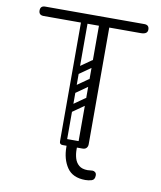

<svg xmlns="http://www.w3.org/2000/svg" viewBox="-93 -774 846 1008"><g transform="rotate(10 330.0 -270.0)"><path d="M358 -26V11Q358 35 364.5 57Q371 79 387.5 93Q404 107 434 107Q438 107 446 106Q454 105 460 105Q468 105 474.5 110.5Q481 116 481 127Q481 150 464.5 155Q448 160 431 160Q363 160 333 115.5Q303 71 303 6V-26ZM388 0Q361 0 361 -26Q361 -190 361 -350Q361 -510 361 -674Q361 -700 388 -700Q416 -700 416 -676V-28Q416 -16 409 -8Q402 0 388 0ZM66 -650Q40 -650 40 -675Q40 -700 66 -700H594Q620 -700 620 -675Q620 -650 584 -650ZM283 0Q265 0 265 -18V-660Q265 -676 283 -676Q300 -676 300 -659V-17Q300 0 283 0ZM265 -17Q265 -35 283 -35H386Q404 -35 404 -17Q404 0 385 0H282Q265 0 265 -17ZM301 -383Q286 -372 277 -386Q273 -391 272.5 -398Q272 -405 280 -411L357 -465Q372 -475 382 -461Q386 -455 385.5 -448.5Q385 -442 378 -437ZM301 -282Q286 -271 277 -285Q273 -290 272.5 -297Q272 -304 280 -310L357 -364Q372 -374 382 -360Q386 -354 385.5 -347.5Q385 -341 378 -336ZM301 -181Q286 -170 277 -184Q273 -189 272.5 -196Q272 -203 280 -209L357 -263Q372 -273 382 -259Q386 -253 385.5 -246.5Q385 -240 378 -235Z"/></g></svg>

Font: Agu Display
Style: Regular
Weight: 400
Designer: Oluwaseun Badejo
Version: Version 1.103